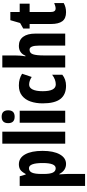

<svg xmlns="http://www.w3.org/2000/svg" viewBox="616 -1424 1048 2320"><g transform="rotate(-90 1140.0 -264.0)"><path d="M314 -560Q392 -560 434.5 -484.5Q477 -409 477 -274Q477 -141 434.5 -65.5Q392 10 319 10Q281 10 250.5 -9.5Q220 -29 198 -71H193Q195 -37 196.5 -12.5Q198 12 198 28V240H53V-550H170L191 -478H198Q225 -528 251.5 -544Q278 -560 314 -560ZM268 -438Q231 -438 214.5 -402.5Q198 -367 198 -287V-258Q198 -184 214.5 -149.5Q231 -115 267 -115Q330 -115 330 -272Q330 -438 268 -438Z M709 0H564V-760H709Z M890 -768Q967 -768 967 -689Q967 -611 890 -611Q812 -611 812 -689Q812 -768 890 -768ZM962 -550V0H817V-550Z M1264 10Q1157 10 1104 -58.5Q1051 -127 1051 -272Q1051 -354 1073.5 -419Q1096 -484 1144 -522Q1192 -560 1267 -560Q1310 -560 1344.5 -550Q1379 -540 1409 -521L1370 -405Q1323 -436 1277 -436Q1240 -436 1219 -394Q1198 -352 1198 -272Q1198 -114 1280 -114Q1339 -114 1397 -158V-35Q1341 10 1264 10Z M1630 -605Q1630 -573 1627.5 -542Q1625 -511 1619 -481H1627Q1660 -560 1746 -560Q1817 -560 1855.5 -508Q1894 -456 1894 -361V0H1749V-316Q1749 -431 1700 -431Q1658 -431 1644 -389Q1630 -347 1630 -258V0H1485V-760H1630Z M2197 -116Q2211 -116 2227.5 -120.5Q2244 -125 2263 -133V-18Q2238 -4 2211 3Q2184 10 2152 10Q2077 10 2043.5 -35Q2010 -80 2010 -172V-430H1955V-507L2022 -545L2056 -663H2155V-550H2256V-430H2155V-175Q2155 -116 2197 -116Z"/></g></svg>

Font: Noto Sans Hebrew ExtraCondensed ExtraBold
Style: Regular
Weight: 800
Width: 2
Designer: Monotype Design Team
Foundry: Monotype Imaging Inc.
Version: Version 2.004; ttfautohint (v1.8.4.7-5d5b)